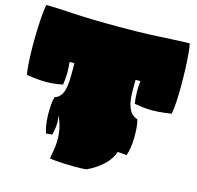

<svg xmlns="http://www.w3.org/2000/svg" viewBox="-130 -914 1260 1225"><g transform="rotate(15 499.5 -301.0)"><path d="M547 170Q537 172 515 173Q493 174 466 174Q435 174 401.5 172.5Q368 171 341 168.5Q314 166 302 163Q309 129 315 87Q321 45 316 -6Q311 -57 284 -117Q291 -76 287.5 -43Q284 -10 277 13Q265 14 255.5 14.5Q246 15 237 17Q229 -4 224 -36Q219 -68 218.5 -102.5Q218 -137 220.5 -169Q223 -201 230 -222Q262 -230 279 -266.5Q296 -303 296 -391V-463H264Q273 -387 261 -313Q222 -305 187 -302.5Q152 -300 113 -302.5Q74 -305 22 -313Q16 -348 13 -399.5Q10 -451 10 -508.5Q10 -566 12 -620Q14 -674 18 -715.5Q22 -757 27 -776Q86 -776 205 -768.5Q324 -761 508 -761Q633 -761 722 -765Q811 -769 872.5 -772.5Q934 -776 974 -776Q979 -754 983 -710.5Q987 -667 989 -612.5Q991 -558 991 -501.5Q991 -445 988 -395.5Q985 -346 979 -313Q927 -305 889 -302.5Q851 -300 815.5 -302.5Q780 -305 735 -313Q723 -386 732 -462H700V-391Q700 -332 710.5 -297Q721 -262 738 -245Q755 -228 776 -222Q783 -201 785.5 -169Q788 -137 787.5 -102.5Q787 -68 782 -36Q777 -4 769 17Q757 15 741.5 14Q726 13 709 12Q693 61 651 100.5Q609 140 547 170Z"/></g></svg>

Font: Oi
Style: Regular
Weight: 400
Designer: Kostas Bartsokas, Mohamad Dakak
Foundry: Foundry5
Version: Version 4.000